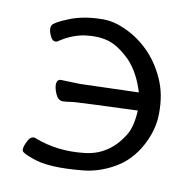

<svg xmlns="http://www.w3.org/2000/svg" viewBox="-63 -550 626 628"><g transform="rotate(10 250.0 -236.0)"><path d="M250 11Q138 22 85 2Q50 -10 46.5 -17.5Q43 -25 51 -43.5Q59 -62 67 -65.5Q75 -69 80 -66Q157 -36 245 -46Q327 -54 374 -131Q391 -159 394 -213Q202 -206 182 -204Q154 -200 146 -200Q131 -201 123 -219Q115 -237 115 -251Q116 -268 129 -268L193 -266Q206 -266 387 -272Q368 -335 332 -373Q292 -412 257.5 -421.5Q223 -431 181 -425Q139 -419 97 -391Q92 -387 84 -389.5Q76 -392 69 -410Q62 -428 67.5 -438.5Q73 -449 118.5 -467.5Q164 -486 222 -487Q260 -489 299 -472Q345 -453 382 -417Q419 -381 442 -330Q465 -280 464 -215Q464 -161 434.5 -106.5Q405 -52 354.5 -23Q304 6 250 11Z"/></g></svg>

Font: LXGW WenKai Mono TC
Style: Regular
Weight: 400
Designer: LXGW / Fontworks Inc.
Foundry: LXGW / Fontworks Inc.
Version: Version 1.330